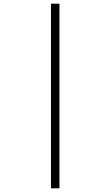

<svg xmlns="http://www.w3.org/2000/svg" viewBox="-20 -780 599 1040"><path d="M256 240H302V-760H256Z"/></svg>

Font: Noto Serif Devanagari Light
Style: Regular
Weight: 300
Designer: Universal Thirst, Indian Type Foundry and the Monotype Design Team
Foundry: Monotype Imaging Inc.
Version: Version 2.004